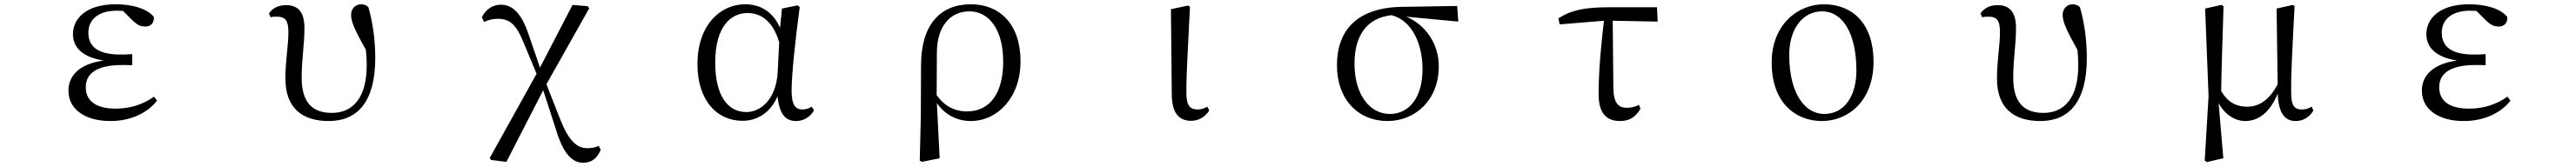

<svg xmlns="http://www.w3.org/2000/svg" viewBox="-20 -551 12040 781"><path d="M496 15C593 15 670 -24 714 -80L700 -99C648 -62 588 -43 521 -43C427 -43 381 -80 381 -143C381 -200 421 -247 552 -247C562 -247 572 -247 598 -246V-298C574 -296 559 -296 542 -296C433 -296 393 -337 393 -398C393 -460 440 -501 526 -501L555 -500L598 -457C624 -432 638 -427 661 -427C684 -427 702 -444 699 -472C666 -513 593 -531 521 -531C385 -531 321 -466 321 -391C321 -331 364 -283 465 -268C348 -252 300 -195 300 -127C300 -39 379 15 496 15Z M1517 15C1650 15 1734 -74 1734 -280C1734 -369 1721 -451 1702 -517C1694 -526 1682 -531 1667 -531C1641 -531 1621 -510 1621 -481C1621 -450 1638 -411 1690 -318C1693 -292 1694 -269 1694 -246C1694 -92 1628 -23 1531 -23C1433 -23 1390 -80 1390 -188C1390 -275 1403 -342 1403 -420C1403 -487 1379 -527 1317 -527C1281 -527 1254 -513 1237 -488L1245 -470C1253 -473 1263 -473 1274 -473C1315 -473 1328 -455 1328 -398C1328 -341 1314 -267 1314 -184C1314 -45 1393 15 1517 15Z M2706 210C2748 210 2772 187 2788 149L2778 131C2763 139 2745 142 2725 142C2678 142 2639 109 2600 11L2534 -157L2734 -512L2727 -522L2656 -528L2504 -235L2449 -395C2417 -488 2376 -529 2321 -529C2281 -529 2250 -506 2232 -470L2243 -448C2259 -456 2278 -463 2306 -463C2361 -463 2392 -440 2429 -348L2488 -206L2269 188L2275 197L2347 206L2519 -129L2578 53C2611 163 2651 210 2706 210Z M3451 14C3513 14 3578 -18 3614 -100C3624 -16 3651 15 3702 15C3739 15 3769 -7 3785 -35L3774 -52C3760 -44 3749 -39 3731 -39C3698 -39 3680 -60 3680 -127C3680 -204 3699 -380 3718 -518L3708 -526L3635 -511L3626 -421C3592 -497 3534 -531 3462 -531C3350 -531 3240 -437 3240 -251C3240 -82 3330 14 3451 14ZM3622 -353 3615 -213C3607 -82 3532 -27 3469 -27C3379 -27 3323 -107 3323 -258C3323 -425 3394 -490 3474 -490C3535 -490 3593 -454 3622 -353Z M4279 200 4289 206 4372 189 4359 -69C4396 -15 4453 15 4517 15C4641 15 4750 -93 4750 -264C4750 -440 4651 -531 4518 -531C4375 -531 4285 -436 4285 -245L4284 -6ZM4358 -106 4359 -306C4360 -426 4419 -498 4512 -498C4600 -498 4669 -416 4669 -263C4669 -113 4605 -30 4500 -30C4439 -30 4393 -57 4358 -106Z M5548 14C5588 14 5619 -11 5632 -35L5623 -52C5610 -45 5597 -39 5577 -39C5545 -39 5525 -54 5525 -118C5525 -196 5530 -283 5542 -519L5533 -525L5453 -508L5457 -112C5457 -20 5492 14 5548 14Z M6465 15C6595 15 6705 -83 6705 -241C6705 -347 6643 -435 6553 -473L6796 -450L6791 -523L6534 -519C6325 -516 6229 -411 6229 -246C6229 -84 6330 15 6465 15ZM6484 -480C6580 -456 6629 -345 6629 -228C6629 -93 6565 -18 6476 -18C6385 -18 6311 -105 6311 -254C6311 -382 6367 -467 6484 -480Z M7553 15C7598 15 7627 -6 7648 -43L7640 -61C7624 -52 7607 -47 7584 -47C7547 -47 7523 -65 7521 -137L7518 -454L7728 -450L7725 -517H7499C7388 -517 7324 -504 7264 -465L7270 -437L7477 -454C7464 -344 7452 -221 7452 -112C7452 -20 7489 15 7553 15Z M8496 15C8615 15 8737 -75 8737 -263C8737 -439 8640 -531 8505 -531C8385 -531 8261 -438 8261 -258C8261 -70 8373 15 8496 15ZM8506 -18C8422 -18 8343 -105 8343 -295C8343 -415 8406 -498 8496 -498C8595 -498 8657 -391 8657 -221C8657 -106 8604 -18 8506 -18Z M9517 15C9650 15 9734 -74 9734 -280C9734 -369 9721 -451 9702 -517C9694 -526 9682 -531 9667 -531C9641 -531 9621 -510 9621 -481C9621 -450 9638 -411 9690 -318C9693 -292 9694 -269 9694 -246C9694 -92 9628 -23 9531 -23C9433 -23 9390 -80 9390 -188C9390 -275 9403 -342 9403 -420C9403 -487 9379 -527 9317 -527C9281 -527 9254 -513 9237 -488L9245 -470C9253 -473 9263 -473 9274 -473C9315 -473 9328 -455 9328 -398C9328 -341 9314 -267 9314 -184C9314 -45 9393 15 9517 15Z M10475 15C10541 15 10593 -32 10626 -113C10630 -25 10657 15 10710 15C10749 15 10777 -7 10793 -34L10785 -52C10772 -45 10759 -39 10740 -39C10706 -39 10689 -54 10689 -119C10688 -199 10693 -291 10705 -522L10697 -528L10621 -511L10626 -157C10588 -85 10541 -52 10483 -52C10435 -52 10395 -70 10362 -125C10363 -221 10367 -320 10373 -522L10363 -528L10287 -511L10303 -101L10285 200L10295 207L10372 189L10350 -69C10378 -16 10426 15 10475 15Z M11496 15C11593 15 11670 -24 11714 -80L11700 -99C11648 -62 11588 -43 11521 -43C11427 -43 11381 -80 11381 -143C11381 -200 11421 -247 11552 -247C11562 -247 11572 -247 11598 -246V-298C11574 -296 11559 -296 11542 -296C11433 -296 11393 -337 11393 -398C11393 -460 11440 -501 11526 -501L11555 -500L11598 -457C11624 -432 11638 -427 11661 -427C11684 -427 11702 -444 11699 -472C11666 -513 11593 -531 11521 -531C11385 -531 11321 -466 11321 -391C11321 -331 11364 -283 11465 -268C11348 -252 11300 -195 11300 -127C11300 -39 11379 15 11496 15Z"/></svg>

Font: Harano Aji Mincho TW
Style: Regular
Weight: 400
Foundry: Masamichi Hosoda
Version: HaranoAjiMinchoTW-Regular version 20230610;ttx 4.39.4